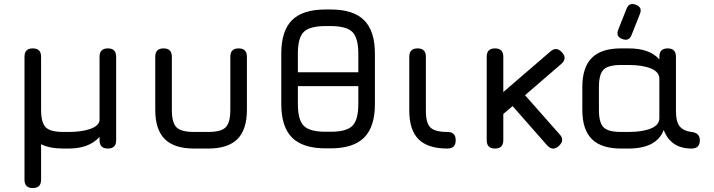

<svg xmlns="http://www.w3.org/2000/svg" viewBox="-20 -752 3616 972"><path d="M104 158V-465Q104 -507 146 -507Q188 -507 188 -465V-196Q188 -131 211.5 -107.5Q235 -84 300 -84H328Q391 -84 434.5 -98.5Q478 -113 484 -141V-465Q484 -507 526 -507Q568 -507 568 -465V-42Q568 0 526 0Q484 0 484 -42V-59Q431 0 328 0H300Q231 0 188 -22V158Q188 200 146 200Q104 200 104 158Z M766 -196V-465Q766 -507 808 -507Q850 -507 850 -465V-196Q850 -131 873.5 -107.5Q897 -84 962 -84H1034Q1099 -84 1122.5 -107.5Q1146 -131 1146 -196V-465Q1146 -507 1188 -507Q1230 -507 1230 -465V-196Q1230 -96 1182 -48Q1134 0 1034 0H962Q862 0 814 -48Q766 -96 766 -196Z M1628 -1Q1513 -1 1458.5 -55.5Q1404 -110 1404 -225V-481Q1404 -596 1458.5 -650Q1513 -704 1628 -704H1654Q1769 -704 1823.5 -649.5Q1878 -595 1878 -480V-225Q1878 -110 1823.5 -55.5Q1769 -1 1654 -1ZM1488 -481V-386H1794V-480Q1794 -560 1764 -590Q1734 -620 1654 -620H1628Q1548 -620 1518 -590.5Q1488 -561 1488 -481ZM1628 -85H1654Q1734 -85 1764 -115Q1794 -145 1794 -225V-316H1488V-225Q1488 -145 1518 -115Q1548 -85 1628 -85Z M2245 0Q2146 0 2099 -47Q2052 -94 2052 -192V-465Q2052 -507 2094 -507Q2136 -507 2136 -465V-192Q2136 -129 2159 -106.5Q2182 -84 2245 -84Q2287 -84 2287 -42Q2287 0 2245 0Z M2444 -42V-465Q2444 -507 2486 -507Q2528 -507 2528 -465V-286L2766 -491Q2797 -519 2826 -486Q2853 -455 2821 -428L2638 -270L2813 -72Q2841 -42 2809 -13Q2779 15 2750 -16L2575 -215L2528 -175V-42Q2528 0 2486 0Q2444 0 2444 -42Z M3129 -555Q3096 -568 3110 -602L3152 -708Q3165 -741 3199 -728Q3234 -715 3219 -680L3177 -574Q3164 -541 3129 -555ZM2928 -196V-311Q2928 -411 2976 -459Q3024 -507 3124 -507H3162Q3270 -507 3318 -451V-465Q3318 -507 3360 -507Q3402 -507 3402 -465V-192Q3402 -133 3422.5 -110.5Q3443 -88 3481 -84Q3523 -79 3523 -42Q3523 0 3481 0Q3376 0 3340 -94Q3304 0 3162 0H3124Q3024 0 2976 -48Q2928 -96 2928 -196ZM3012 -196Q3012 -131 3035.5 -107.5Q3059 -84 3124 -84H3162Q3232 -84 3275 -101.5Q3318 -119 3318 -154V-353Q3318 -388 3275 -405.5Q3232 -423 3162 -423H3124Q3059 -423 3035.5 -399.5Q3012 -376 3012 -311Z"/></svg>

Font: Jura
Style: Bold
Weight: 700
Designer: Daniel Johnson, Alexei Vanyashin
Foundry: Daniel Johnson
Version: Version 5.103